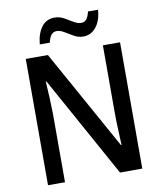

<svg xmlns="http://www.w3.org/2000/svg" viewBox="-97 -1043 900 1069"><g transform="rotate(-10 353.0 -508.0)"><path d="M620 -51H494L179 -621H175Q178 -578 180 -531.5Q182 -485 183 -439V-51H87V-765H212L526 -200H529Q528 -239 525.5 -287Q523 -335 523 -378V-765H620ZM178 -831Q183 -890 210 -927Q237 -964 284 -964Q312 -964 336.5 -950.5Q361 -937 383.5 -923Q406 -909 427 -909Q446 -909 457 -923.5Q468 -938 474 -965H531Q526 -902 497 -867Q468 -832 425 -832Q398 -832 373 -846Q348 -860 325.5 -874Q303 -888 283 -888Q246 -888 235 -831Z"/></g></svg>

Font: Noto Sans Tamil UI SemiCondensed Medium
Style: Regular
Weight: 500
Width: 4
Designer: Jelle Bosma - Monotype Design Team
Foundry: Monotype Imaging Inc.
Version: Version 2.004; ttfautohint (v1.8.4.7-5d5b)